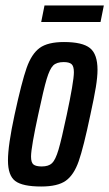

<svg xmlns="http://www.w3.org/2000/svg" viewBox="-20 -671 398 699"><path d="M9 -87Q9 -142 33 -253Q59 -373 77 -424Q95 -475 124.5 -496.5Q154 -518 213 -518Q280 -518 307.5 -496Q335 -474 335 -417Q335 -391 329 -354Q323 -317 309 -253Q284 -134 266.5 -84Q249 -34 219.5 -13Q190 8 130 8Q62 8 35.5 -12Q9 -32 9 -87ZM223 -253Q235 -309 242 -350Q249 -391 249 -408Q249 -430 240.5 -437.5Q232 -445 212 -445Q186 -445 173.5 -432.5Q161 -420 150 -383.5Q139 -347 119 -253Q107 -198 100 -158Q93 -118 93 -101Q93 -79 102 -72Q111 -65 132 -65Q157 -65 169.5 -77Q182 -89 193 -126Q204 -163 223 -253ZM130 -591 142 -651H358L346 -591Z"/></svg>

Font: Saira Ultra Condensed SemiBold
Style: Italic
Weight: 600
Width: 1
Italic angle: -12°
Designer: Hector Gatti with collaboration of the Omnibus-Type team
Foundry: Omnibus-Type
Version: Version 1.001; ttfautohint (v1.8)